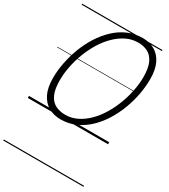

<svg xmlns="http://www.w3.org/2000/svg" viewBox="-311 -1078 1447 1641"><g transform="rotate(30 413.0 -257.5)"><path d="M333 19Q266 19 213.5 -10.5Q161 -40 131 -101Q101 -162 101 -256Q101 -328 116 -406Q131 -484 160 -560.5Q189 -637 231.5 -704Q274 -771 329 -823.5Q384 -876 451.5 -905.5Q519 -935 597 -935Q664 -935 715.5 -905.5Q767 -876 796.5 -816Q826 -756 826 -661Q826 -589 811.5 -510.5Q797 -432 768 -355.5Q739 -279 697 -212Q655 -145 600 -93Q545 -41 478 -11Q411 19 333 19ZM348 -35Q410 -35 465 -62.5Q520 -90 567 -137Q614 -184 651 -245.5Q688 -307 714 -376Q740 -445 753.5 -514.5Q767 -584 767 -648Q767 -736 743.5 -787Q720 -838 678.5 -860Q637 -882 583 -882Q520 -882 465 -854.5Q410 -827 362.5 -780Q315 -733 277.5 -671.5Q240 -610 214 -541Q188 -472 174.5 -402.5Q161 -333 161 -269Q161 -181 184.5 -129.5Q208 -78 250.5 -56.5Q293 -35 348 -35ZM0 410H792V420H0ZM0 -20H792V0H0ZM0 -505H792V-500H0ZM0 -930H792V-920H0Z"/></g></svg>

Font: Playwrite DE LA Guides
Style: Regular
Weight: 400
Designer: Veronika Burian, José Scaglione
Foundry: TypeTogether
Version: Version 1.003